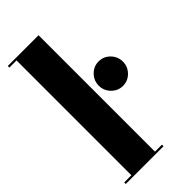

<svg xmlns="http://www.w3.org/2000/svg" viewBox="-236 -806 863 863"><g transform="rotate(-45 195.0 -375.0)"><path d="M10 0V-10H55.5V-740H10V-750H205.5V-10H250V0ZM313 -320.5Q281.5 -320.5 259 -343.5Q236.5 -366.5 236.5 -398Q236.5 -430 259 -453Q281.5 -476 313 -476Q345 -476 367.5 -453Q390 -430 390 -398Q390 -366.5 367.5 -343.5Q345 -320.5 313 -320.5Z"/></g></svg>

Font: Imbue 100pt Black
Style: Regular
Weight: 900
Designer: Tyler Finck
Foundry: Etcetera Type Company
Version: Version 1.102; ttfautohint (v1.8.3)